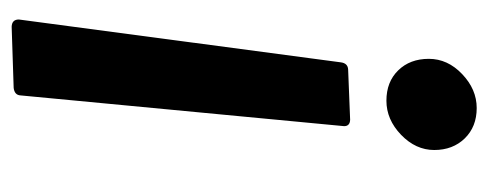

<svg xmlns="http://www.w3.org/2000/svg" viewBox="-272 -552 830 326"><g transform="rotate(-90 143.0 -389.0)"><path d="M272.9 -772 200.2 -225.6Q198.7 -213.4 188 -212.9L102.5 -209.5Q91.8 -210 91.8 -219.7L144 -769Q144.5 -779.3 156.7 -780.8L260.7 -784.2Q272.9 -783.7 272.9 -772ZM122.6 5.4Q90.8 5.4 71 -14.9Q51.3 -35.2 51.3 -66.7Q51.3 -98.1 77.1 -123Q103 -147.9 135 -147.9Q167 -147.9 186.5 -127.9Q206.1 -107.9 206.1 -75.9Q206.1 -43.9 180.2 -19.3Q154.3 5.4 122.6 5.4Z"/></g></svg>

Font: Contrail One
Style: Regular
Weight: 400
Designer: Riccardo De Franceschi
Foundry: Sorkin Type Co.
Version: Version 1.003